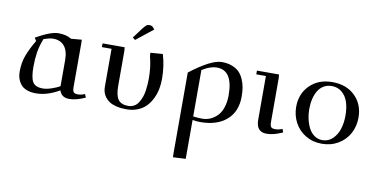

<svg xmlns="http://www.w3.org/2000/svg" viewBox="-84 -872 2761 1408"><g transform="rotate(10 1296.5 -168.5)"><path d="M47.9 -128.9Q47.9 -197.3 69.1 -252.9Q90.3 -308.6 127.9 -371.1L113.8 -394Q222.7 -456.1 279.8 -456.1Q339.4 -456.1 377 -432.1L456.1 -439L457 -411.1V-86.9Q457 -59.1 465.1 -49.1Q473.1 -39.1 496.1 -39.1Q522.9 -39.1 548.8 -50.8L559.1 -25.9Q491.7 4.9 439.9 4.9Q381.8 4.9 366.2 -45.9Q275.9 6.8 191.9 6.8Q151.9 6.8 122.6 -4.9Q93.3 -16.6 77.6 -36.9Q62 -57.1 54.9 -79.8Q47.9 -102.5 47.9 -128.9ZM141.1 -182.1Q141.1 -102.1 160.4 -69.6Q179.7 -37.1 235.8 -37.1Q264.2 -37.1 301.3 -49.8Q338.4 -62.5 361.8 -76.2V-270Q361.8 -339.8 332 -375Q302.2 -410.2 248 -410.2Q223.6 -410.2 178.2 -394Q156.7 -339.4 148.9 -289.8Q141.1 -240.2 141.1 -182.1Z M610.8 -411.1V-439H775.4L777.8 -411.1V-150.9Q777.8 -80.1 800.5 -50Q823.2 -20 874.5 -20Q899.4 -20 918.9 -31Q938.5 -42 950.7 -62Q962.9 -82 971.2 -104.2Q979.5 -126.5 983.2 -153.8Q986.8 -181.2 988.3 -201.9Q989.7 -222.7 989.7 -245.1Q989.7 -332 969.7 -405.8L967.8 -432.1L1059.6 -439Q1085.4 -353.5 1085.4 -256.8Q1085.4 -218.8 1078.4 -182.6Q1071.3 -146.5 1054.7 -111.8Q1038.1 -77.1 1013.7 -51Q989.3 -24.9 951.2 -9Q913.1 6.8 865.7 6.8Q824.2 6.8 791.7 -1.2Q759.3 -9.3 739.3 -22.2Q719.2 -35.2 706.1 -53.2Q692.9 -71.3 687.7 -89.8Q682.6 -108.4 682.6 -128.9V-411.1ZM821.8 -520 879.4 -597.2Q895.5 -617.2 904.1 -624Q912.6 -630.9 926.8 -630.9Q932.1 -630.9 938 -629.2Q943.8 -627.4 946.8 -626L949.7 -624L966.8 -605L840.8 -504.9Z M1263.2 269V-336.9Q1418 -456.1 1496.1 -456.1Q1540 -456.1 1573.5 -443.1Q1606.9 -430.2 1627.2 -409.2Q1647.5 -388.2 1660.4 -358.2Q1673.3 -328.1 1678.2 -297.6Q1683.1 -267.1 1683.1 -231Q1683.1 -119.6 1611.8 -57.4Q1540.5 4.9 1417 4.9Q1388.2 4.9 1358.4 0V289.1L1264.2 293.9ZM1358.4 -26.9Q1392.1 -22 1426.3 -22Q1456.5 -22 1484.4 -33.7Q1512.2 -45.4 1535.9 -68.6Q1559.6 -91.8 1573.5 -132.1Q1587.4 -172.4 1587.4 -224.1Q1587.4 -410.2 1468.3 -410.2Q1446.8 -410.2 1424.6 -403.3Q1402.3 -396.5 1390.4 -390.1Q1378.4 -383.8 1358.4 -372.1Z M1760.3 -411.1V-439H1924.8L1927.2 -411.1V-86.9Q1927.2 -59.1 1935.1 -49.1Q1942.9 -39.1 1965.8 -39.1Q1993.2 -39.1 2019 -50.8L2028.8 -25.9Q1961.4 4.9 1910.2 4.9Q1832 4.9 1832 -85V-411.1Z M2089.8 -228Q2089.8 -325.7 2153.8 -388.9Q2217.8 -452.1 2320.8 -452.1Q2425.8 -452.1 2489.7 -389.6Q2553.7 -327.1 2553.7 -228Q2553.7 -163.6 2524.9 -110.1Q2496.1 -56.6 2442.4 -24.9Q2388.7 6.8 2320.8 6.8Q2253.4 6.8 2200.2 -25.1Q2147 -57.1 2118.4 -110.6Q2089.8 -164.1 2089.8 -228ZM2187 -228Q2187 -189.5 2195.3 -153.1Q2203.6 -116.7 2219.2 -86.7Q2234.9 -56.6 2261.2 -38.3Q2287.6 -20 2320.8 -20Q2365.7 -20 2397.5 -51.3Q2429.2 -82.5 2443.1 -127.9Q2457 -173.3 2457 -226.1Q2457 -282.2 2443.1 -325.7Q2429.2 -369.1 2397.7 -396Q2366.2 -422.9 2320.8 -422.9Q2287.6 -422.9 2261.5 -407.2Q2235.4 -391.6 2219.2 -364.5Q2203.1 -337.4 2195.1 -302.7Q2187 -268.1 2187 -228Z"/></g></svg>

Font: Dehuti
Style: Bold
Weight: 700
Version: Version 1.2